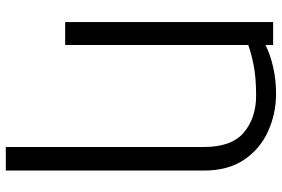

<svg xmlns="http://www.w3.org/2000/svg" viewBox="-174 -588 965 657"><g transform="rotate(90 308.5 -259.5)"><path d="M563.6 203.1H483V-474.8Q483 -570 433.1 -611.7Q383.2 -653.4 306.8 -653.4Q246.1 -653.4 204.5 -645.2Q163 -637.1 133.9 -626.4V0H55.4V-711.6H133.9V-685.4Q165.1 -701.3 208.6 -711.5Q252.1 -721.6 301.1 -721.6Q368.3 -721.6 428.3 -694.8Q488.3 -668 525.9 -613.3Q563.6 -558.6 563.6 -474.8Z"/></g></svg>

Font: Inter UI Light
Style: Regular
Weight: 300
Designer: Rasmus Andersson
Foundry: rsms
Version: 3.2;8d6f07862